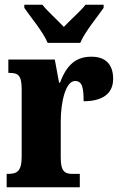

<svg xmlns="http://www.w3.org/2000/svg" viewBox="-20 -786 508 806"><path d="M180 -606H317C335 -651 389 -715 415 -753V-766H339C321 -742 273 -700 248 -673C223 -700 176 -742 158 -766H82V-753C108 -715 162 -651 180 -606ZM8 0H315V-56H285C254 -56 235 -64 235 -123V-277C235 -359 256 -446 295 -446C326 -446 331 -416 331 -361C405 -361 455 -389 455 -455C455 -509 429 -548 364 -548C299 -548 260 -514 232 -439H228L210 -536H15V-480H19C55 -480 71 -471 71 -412V-128C71 -65 50 -56 12 -56H8Z"/></svg>

Font: Noto Serif Ethiopic ExtraCondensed Black
Style: Regular
Weight: 900
Width: 2
Designer: Monotype Design Team
Foundry: Monotype Imaging Inc.
Version: Version 2.102